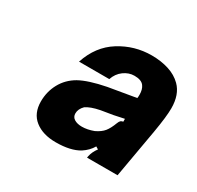

<svg xmlns="http://www.w3.org/2000/svg" viewBox="-100 -890 661 643"><g transform="rotate(30 231.0 -568.5)"><path d="M72 -456Q72 -494 89.5 -526Q107 -558 140 -577Q174 -596 240 -609L346 -627Q347 -631 347 -640Q347 -661 338 -673Q328 -687 301 -687Q279 -687 260 -673Q241 -659 233 -635H116Q139 -705 195 -740Q251 -775 317 -775Q353 -775 383 -765.5Q413 -756 433 -736Q462 -707 462 -654Q462 -622 451 -558L418 -370H300L301 -376Q305 -395 318 -412L308 -418Q296 -397 273 -382Q240 -362 183 -362Q133 -362 102.5 -386Q72 -410 72 -456ZM278 -460Q299 -470 309.5 -483Q320 -496 329 -520Q332 -528 335.5 -531Q339 -534 345 -535V-546Q318 -540 304.5 -537.5Q291 -535 283 -534L259 -530Q224 -523 207 -511Q192 -496 192 -479Q192 -465 203.5 -458Q215 -451 233 -451Q254 -451 278 -460Z"/></g></svg>

Font: Open Sauce Sans Black Italic
Style: Regular
Weight: 900
Italic angle: -10°
Designer: Alfredo Marco Pradil
Foundry: Creative Sauce Fz LLC
Version: Version 1.477